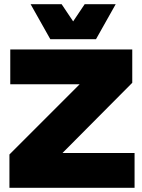

<svg xmlns="http://www.w3.org/2000/svg" viewBox="-20 -896 677 916"><path d="M622 -166V0H25V-159L360 -494H29V-660H611V-501L278 -166ZM438 -709H220L126 -876H274L329 -794L384 -876H532Z"/></svg>

Font: Work Sans Black
Style: Regular
Weight: 900
Designer: Wei Huang
Foundry: Wei Huang
Version: Version 1.500